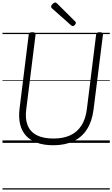

<svg xmlns="http://www.w3.org/2000/svg" viewBox="-20 -1149 903 1544"><path d="M409 19Q333 19 277.5 -1Q222 -21 188 -59Q154 -97 141.5 -151Q129 -205 137 -273L211 -871Q212 -881 218.5 -885.5Q225 -890 240 -890Q254 -890 260.5 -885.5Q267 -881 266 -871L191 -269Q181 -195 202 -142Q223 -89 275 -62Q327 -35 410 -35Q489 -35 545 -61Q601 -87 634.5 -139Q668 -191 678 -267L753 -871Q754 -881 760.5 -885.5Q767 -890 782 -890Q810 -890 808 -871L732 -266Q720 -173 679.5 -109.5Q639 -46 571 -13.5Q503 19 409 19ZM565 -939Q562 -939 559 -941Q556 -943 551 -946L399 -1081Q394 -1086 392.5 -1089Q391 -1092 391 -1096Q391 -1103 397 -1110.5Q403 -1118 410.5 -1123.5Q418 -1129 425 -1129Q429 -1129 432 -1126.5Q435 -1124 440 -1120L585 -976Q589 -972 589.5 -969Q590 -966 590 -964Q590 -957 581.5 -948Q573 -939 565 -939ZM0 365H863V375H0ZM0 -20H863V0H0ZM0 -505H863V-500H0ZM0 -885H863V-875H0Z"/></svg>

Font: Playwrite GB S Guides
Style: Italic
Weight: 400
Italic angle: -7.01216°
Designer: Veronika Burian, José Scaglione
Foundry: TypeTogether
Version: Version 1.002